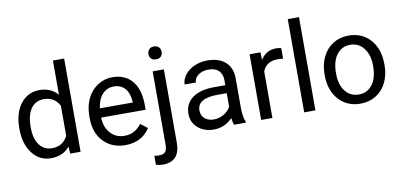

<svg xmlns="http://www.w3.org/2000/svg" viewBox="-84 -1029 3196 1521"><g transform="rotate(-10 1514.0 -268.5)"><path d="M46.4 -268.6Q46.4 -390.1 104 -464.1Q161.6 -538.1 254.9 -538.1Q347.7 -538.1 401.9 -474.6V-750H492.2V0H409.2L404.8 -56.6Q350.6 9.8 253.9 9.8Q162.1 9.8 104.2 -65.4Q46.4 -140.6 46.4 -261.7ZM136.7 -258.3Q136.7 -168.5 173.8 -117.7Q210.9 -66.9 276.4 -66.9Q362.3 -66.9 401.9 -144V-386.7Q361.3 -461.4 277.3 -461.4Q210.9 -461.4 173.8 -410.2Q136.7 -358.9 136.7 -258.3Z M851.6 9.8Q744.1 9.8 676.8 -60.8Q609.4 -131.3 609.4 -249.5V-266.1Q609.4 -344.7 639.4 -406.5Q669.4 -468.3 723.4 -503.2Q777.3 -538.1 840.3 -538.1Q943.4 -538.1 1000.5 -470.2Q1057.6 -402.3 1057.6 -275.9V-238.3H699.7Q701.7 -160.2 745.4 -112.1Q789.1 -64 856.4 -64Q904.3 -64 937.5 -83.5Q970.7 -103 995.6 -135.3L1050.8 -92.3Q984.4 9.8 851.6 9.8ZM840.3 -463.9Q785.6 -463.9 748.5 -424.1Q711.4 -384.3 702.6 -312.5H967.3V-319.3Q963.4 -388.2 930.2 -426Q897 -463.9 840.3 -463.9Z M1255.4 -528.3V61Q1255.4 213.4 1117.2 213.4Q1087.4 213.4 1062 204.6V132.3Q1077.6 136.2 1103 136.2Q1133.3 136.2 1149.2 119.9Q1165 103.5 1165 63V-528.3ZM1155.8 -668.5Q1155.8 -689.9 1169.2 -705.3Q1182.6 -720.7 1208.5 -720.7Q1234.9 -720.7 1248.5 -705.6Q1262.2 -690.4 1262.2 -668.5Q1262.2 -646.5 1248.5 -631.8Q1234.9 -617.2 1208.5 -617.2Q1182.1 -617.2 1168.9 -631.8Q1155.8 -646.5 1155.8 -668.5Z M1727.1 0Q1719.2 -15.6 1714.4 -55.7Q1651.4 9.8 1564 9.8Q1485.8 9.8 1435.8 -34.4Q1385.7 -78.6 1385.7 -146.5Q1385.7 -229 1448.5 -274.7Q1511.2 -320.3 1625 -320.3H1712.9V-361.8Q1712.9 -409.2 1684.6 -437.3Q1656.2 -465.3 1601.1 -465.3Q1552.7 -465.3 1520 -440.9Q1487.3 -416.5 1487.3 -381.8H1396.5Q1396.5 -421.4 1424.6 -458.3Q1452.6 -495.1 1500.7 -516.6Q1548.8 -538.1 1606.4 -538.1Q1697.8 -538.1 1749.5 -492.4Q1801.3 -446.8 1803.2 -366.7V-123.5Q1803.2 -50.8 1821.8 -7.8V0ZM1577.1 -68.8Q1619.6 -68.8 1657.7 -90.8Q1695.8 -112.8 1712.9 -147.9V-256.3H1642.1Q1476.1 -256.3 1476.1 -159.2Q1476.1 -116.7 1504.4 -92.8Q1532.7 -68.8 1577.1 -68.8Z M2200.2 -447.3Q2179.7 -450.7 2155.8 -450.7Q2066.9 -450.7 2035.2 -375V0H1944.8V-528.3H2032.7L2034.2 -467.3Q2078.6 -538.1 2160.2 -538.1Q2186.5 -538.1 2200.2 -531.2Z M2381.3 0H2291V-750H2381.3Z M2502 -269Q2502 -346.7 2532.5 -408.7Q2563 -470.7 2617.4 -504.4Q2671.9 -538.1 2741.7 -538.1Q2849.6 -538.1 2916.3 -463.4Q2982.9 -388.7 2982.9 -264.6V-258.3Q2982.9 -181.2 2953.4 -119.9Q2923.8 -58.6 2868.9 -24.4Q2814 9.8 2742.7 9.8Q2635.3 9.8 2568.6 -64.9Q2502 -139.6 2502 -262.7ZM2592.8 -258.3Q2592.8 -170.4 2633.5 -117.2Q2674.3 -64 2742.7 -64Q2811.5 -64 2852.1 -117.9Q2892.6 -171.9 2892.6 -269Q2892.6 -356 2851.3 -409.9Q2810.1 -463.9 2741.7 -463.9Q2674.8 -463.9 2633.8 -410.6Q2592.8 -357.4 2592.8 -258.3Z"/></g></svg>

Font: RobotoDraft
Style: Regular
Weight: 400
Version: Version 2.001101; 2014